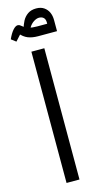

<svg xmlns="http://www.w3.org/2000/svg" viewBox="-140 -949 517 989"><g transform="rotate(-15 118.5 -454.5)"><path d="M84 0V-700H153V0ZM200 -768V-825Q200 -842 191 -850.5Q182 -859 167 -859Q154 -859 139 -849.5Q124 -840 114 -824Q104 -808 104 -787H72Q72 -803 76.5 -824Q81 -845 91.5 -864.5Q102 -884 120 -896.5Q138 -909 165 -909Q190 -909 206.5 -897.5Q223 -886 231 -868Q239 -850 239 -827V-768ZM138 -768Q107 -768 84.5 -777Q62 -786 43 -809L67 -819Q59 -810 47 -796.5Q35 -783 23 -770L-2 -789Q11 -818 25 -834Q39 -850 51 -850Q59 -850 64.5 -845Q70 -840 79 -834Q88 -828 103.5 -823Q119 -818 147 -818H239V-768Z"/></g></svg>

Font: Alexandria Light
Style: Regular
Weight: 300
Designer: Mohamed Gaber
Foundry: Kief Type Foundry
Version: Version 5.100